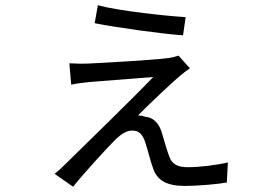

<svg xmlns="http://www.w3.org/2000/svg" viewBox="-20 -657 1040 728"><path d="M351 -637 339 -569C424 -552 600 -528 674 -523L684 -592C616 -596 433 -615 351 -637ZM700 -398 657 -446C648 -443 633 -439 620 -437C559 -429 360 -418 314 -416C289 -415 261 -416 243 -417L250 -336C267 -340 291 -343 318 -346C367 -350 513 -361 561 -365C479 -279 300 -106 223 -30C208 -15 199 -7 187 2L257 51C304 -7 392 -103 421 -131C440 -149 461 -162 481 -162C511 -162 523 -143 532 -113C539 -94 550 -47 559 -23C574 26 610 48 681 48C731 48 808 41 840 35L844 -41C807 -32 739 -23 691 -23C655 -23 632 -34 622 -63C614 -84 602 -124 595 -149C586 -183 567 -211 531 -214C522 -218 511 -219 503 -219C537 -254 636 -348 662 -369C671 -377 687 -389 700 -398Z"/></svg>

Font: Source Han Sans KR
Style: Regular
Weight: 400
Designer: Ryoko NISHIZUKA 西塚涼子 (kana, bopomofo & ideographs); Paul D. Hunt (Latin, Greek & Cyrillic); Sandoll Communications 산돌커뮤니
Foundry: Adobe
Version: Version 2.004;hotconv 1.0.118;makeotfexe 2.5.65603